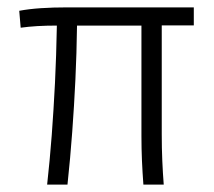

<svg xmlns="http://www.w3.org/2000/svg" viewBox="-20 -501 582 521"><path d="M107.9 0Q115.2 -65.9 120.4 -134.3Q125.5 -202.6 129.2 -276.1Q132.8 -349.6 134.3 -431.6Q106 -431.6 81.5 -430.2Q57.1 -428.7 36.1 -425.8L32.2 -471.7Q58.1 -476.6 90.8 -478.8Q123.5 -481 163.1 -481H505.9V-432.1H418.9V-136.7Q418.9 -99.1 420.4 -64.7Q421.9 -30.3 424.3 0H369.1Q366.7 -32.2 365.2 -65.2Q363.8 -98.1 363.8 -131.8V-431.6H189Q188 -356.4 184.6 -284.9Q181.2 -213.4 176 -143.1Q170.9 -72.8 163.1 0Z"/></svg>

Font: Anaheim
Style: Regular
Weight: 400
Designer: Vernon Adams
Foundry: Vernon Adams
Version: Version 2.001